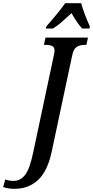

<svg xmlns="http://www.w3.org/2000/svg" viewBox="-156 -951 587 1211"><path d="M-136 229 -123 181Q-98 190 -71 190Q-26 190 3.5 150.5Q33 111 54 7L184 -604Q188 -620 188 -632Q188 -653 173.5 -660.5Q159 -668 131 -668H121L131 -714H399L389 -668H379Q347 -668 327 -654.5Q307 -641 299 -600L170 6Q144 128 84.5 184Q25 240 -66 240Q-103 240 -136 229ZM136 -784Q225 -886 255 -931H356Q364 -900 380 -858Q396 -816 411 -784L408 -771H362Q332 -803 295 -868Q253 -829 229 -808.5Q205 -788 178 -771H133Z"/></svg>

Font: Noto Serif CondSemiBold
Style: Italic
Weight: 600
Width: 3
Italic angle: -12°
Designer: Monotype Design Team
Foundry: Monotype Imaging Inc.
Version: Version 1.001